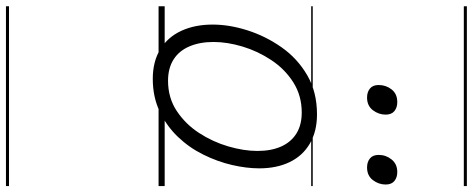

<svg xmlns="http://www.w3.org/2000/svg" viewBox="-480 -570 1550 629"><g transform="rotate(90 294.5 -255.0)"><path d="M238 19Q181 19 141 -5.5Q101 -30 80.5 -74.5Q60 -119 60 -177Q60 -232 79 -291.5Q98 -351 134.5 -403Q171 -455 226 -487Q281 -519 354 -519Q410 -519 450 -495.5Q490 -472 510.5 -429.5Q531 -387 531 -330Q531 -288 520 -240.5Q509 -193 486 -146.5Q463 -100 427.5 -63Q392 -26 344.5 -3.5Q297 19 238 19ZM244 -31Q300 -31 343 -59.5Q386 -88 415 -132.5Q444 -177 459 -228Q474 -279 474 -324Q474 -369 459.5 -401.5Q445 -434 417 -451.5Q389 -469 348 -469Q293 -469 249.5 -441.5Q206 -414 176.5 -369.5Q147 -325 132 -275Q117 -225 117 -180Q117 -135 131.5 -101Q146 -67 174.5 -49Q203 -31 244 -31ZM299 -683Q281 -683 269.5 -692.5Q258 -702 258 -721Q258 -745 272.5 -763.5Q287 -782 314 -782Q332 -782 343.5 -772.5Q355 -763 355 -744Q355 -721 340.5 -702Q326 -683 299 -683ZM528 -683Q510 -683 498.5 -692.5Q487 -702 487 -721Q487 -745 502 -763.5Q517 -782 543 -782Q561 -782 572.5 -772.5Q584 -763 584 -744Q584 -721 569.5 -702Q555 -683 528 -683ZM0 490H589V500H0ZM0 -20H589V0H0ZM0 -505H589V-500H0ZM0 -1010H589V-1000H0Z"/></g></svg>

Font: Playwrite AU QLD Guides
Style: Regular
Weight: 400
Designer: Veronika Burian, José Scaglione
Foundry: TypeTogether
Version: Version 1.003